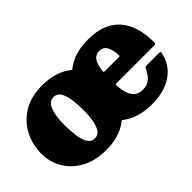

<svg xmlns="http://www.w3.org/2000/svg" viewBox="-76 -849 1179 1179"><g transform="rotate(-45 513.5 -260.0)"><path d="M425.5 -250Q425.5 -330 458.8 -395.8Q492 -461.5 558.5 -500.8Q625 -540 725.5 -540Q797.5 -540 846.5 -520Q895.5 -500 925.8 -467.2Q956 -434.5 972 -395.2Q988 -356 993.8 -316.8Q999.5 -277.5 999.5 -245Q999.5 -233.5 996.8 -229.8Q994 -226 982.5 -226H659.5Q649 -226 648.2 -223.2Q647.5 -220.5 648 -211Q651 -175.5 660.2 -146.5Q669.5 -117.5 689.8 -100.2Q710 -83 745.5 -83Q782.5 -83 806 -102.5Q829.5 -122 847.5 -161Q850 -166.5 853.2 -169.8Q856.5 -173 865.5 -173H971.5Q982 -173 984.8 -170.8Q987.5 -168.5 985.5 -160Q970.5 -96.5 932.8 -56.8Q895 -17 841 1.5Q787 20 723.5 20Q623 20 556.8 -18.2Q490.5 -56.5 458 -118.2Q425.5 -180 425.5 -250ZM663.5 -329H776.5Q787 -329 788.8 -330.8Q790.5 -332.5 789.5 -342.5Q787.5 -384 772.5 -412.5Q757.5 -441 724.5 -441Q688.5 -441 672.2 -415Q656 -389 650.5 -347.5Q649 -336.5 649.8 -332.8Q650.5 -329 663.5 -329ZM25 -245Q25 -325 60 -392Q95 -459 161.8 -499.5Q228.5 -540 324 -540Q419.5 -540 486.2 -501.8Q553 -463.5 588 -401.8Q623 -340 623 -270Q623 -190 588 -124.2Q553 -58.5 486.2 -19.2Q419.5 20 324 20Q228.5 20 161.8 -17Q95 -54 60 -114.5Q25 -175 25 -245ZM250 -270Q250 -218 256.2 -174.8Q262.5 -131.5 278.5 -105.8Q294.5 -80 324 -80Q353.5 -80 369.5 -105Q385.5 -130 391.8 -169Q398 -208 398 -250Q398 -302 391.8 -345.2Q385.5 -388.5 369.5 -414.2Q353.5 -440 324 -440Q294.5 -440 278.5 -415Q262.5 -390 256.2 -351Q250 -312 250 -270Z"/></g></svg>

Font: Besley* Fatface
Style: Regular
Weight: 900
Designer: Owen Earl
Foundry: indestructible type*
Version: Version 3.000; ttfautohint (v1.8.3)